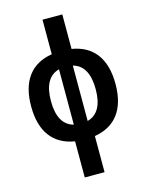

<svg xmlns="http://www.w3.org/2000/svg" viewBox="-138 -816 863 1125"><g transform="rotate(-15 293.0 -253.5)"><path d="M232.9 224.6V5.4Q136.7 -10.3 86.9 -77.1Q37.1 -144 37.1 -258.8Q37.1 -373.5 86.9 -440.4Q136.7 -507.3 232.9 -522.9V-732.4H353V-522.9Q449.2 -507.3 499 -440.4Q548.8 -373.5 548.8 -258.8Q548.8 -144 499 -77.1Q449.2 -10.3 353 5.4V224.6ZM251 -90.8V-426.8Q157.2 -401.4 157.2 -258.8Q157.2 -116.2 251 -90.8ZM335 -426.8V-90.8Q428.7 -116.2 428.7 -258.8Q428.7 -401.4 335 -426.8Z"/></g></svg>

Font: CaskaydiaCove NFP SemiBold
Style: Regular
Weight: 600
Designer: Aaron Bell
Foundry: Saja Typeworks
Version: Version 2111.001; VTT 6.35;Nerd Fonts 3.1.1